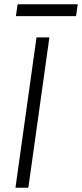

<svg xmlns="http://www.w3.org/2000/svg" viewBox="-20 -874 382 894"><path d="M210 -700 112 0H52L150 -700ZM342 -854 334 -799H54L62 -854Z"/></svg>

Font: Pathway Extreme 8pt Thin
Style: Italic
Weight: 100
Italic angle: -8°
Designer: Eduardo Rodriguez Tunni
Foundry: Eduardo Rodriguez Tunni
Version: Version 1.000